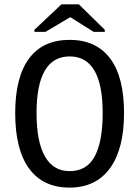

<svg xmlns="http://www.w3.org/2000/svg" viewBox="-20 -852 640 882"><path d="M549.8 -332.5Q549.8 -168 485.1 -79.1Q420.4 9.8 299.3 9.8Q177.7 9.8 113.8 -77.6Q49.8 -165 49.8 -332.5Q49.8 -497.1 113.3 -583Q176.8 -668.9 300.3 -668.9Q420.9 -668.9 485.4 -584.2Q549.8 -499.5 549.8 -332.5ZM451.7 -332.5Q451.7 -592.8 300.3 -592.8Q147.9 -592.8 147.9 -332.5Q147.9 -200.7 186.5 -133.3Q225.1 -65.9 299.8 -65.9Q379.4 -65.9 415.5 -134.3Q451.7 -202.6 451.7 -332.5ZM461.4 -715.3V-705.6H410.2L303.2 -772.9H302.2L189 -705.6H138.2V-715.3L262.2 -832H342.3Z"/></svg>

Font: Courier New
Style: Regular
Weight: 400
Designer: Steve Matteson
Foundry: Ascender Corporation
Version: Version 2.00.3